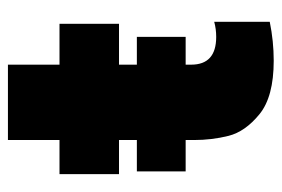

<svg xmlns="http://www.w3.org/2000/svg" viewBox="-133 -567 710 484"><g transform="rotate(-90 222.0 -325.0)"><path d="M409 -140V0Q360 10 311 10Q220 10 176 -26Q132 -62 121.5 -104Q111 -146 111 -191V-212H32V-335H111V-380H25V-530H111V-660H301V-530H404V-380H301V-335H371V-212H301V-198Q301 -135 371 -135Q391 -135 409 -140Z"/></g></svg>

Font: Be Vietnam Black
Style: Regular
Weight: 900
Designer: Lam Bao; Tony Le; Vietanh Nguyen
Foundry: Yellow Type Foundry
Version: Version 5.000